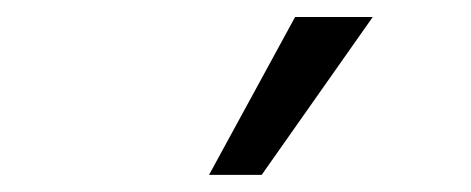

<svg xmlns="http://www.w3.org/2000/svg" viewBox="-20 -810 550 224"><path d="M324.3 -790.2H414.9L285.3 -606H223.9Z"/></svg>

Font: Min Sans VF VF
Style: Regular
Weight: 400
Designer: Jinseong-Kim, NotoSansCJK, Nunito
Foundry: Jinseong-Kim
Version: Version 1.420;Glyphs 3.1.2 (3151)